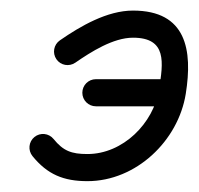

<svg xmlns="http://www.w3.org/2000/svg" viewBox="-20 -309 367 354"><path d="M156.8 -113C156.8 -113 156.8 -113 156.8 -113C203.1 -113 249.5 -113 295.8 -113C309.6 -113 320.8 -124.2 320.8 -138C320.8 -151.8 309.6 -163 295.8 -163C295.8 -163 295.8 -163 295.8 -163C249.5 -163 203.1 -163 156.8 -163C143 -163 131.8 -151.8 131.8 -138C131.8 -124.2 143 -113 156.8 -113ZM84 -199.8C91.8 -188.4 107.4 -185.6 118.8 -193.4C147.9 -213.5 188.8 -239.5 225.2 -239.5C288.2 -239.5 281.1 -193.6 273.1 -144C263.1 -81.6 206.6 -25 141.2 -25C111.7 -25 96.7 -30.7 78.7 -52.8C70 -63.5 54.2 -65.1 43.5 -56.4C32.8 -47.7 31.2 -31.9 39.9 -21.2C67.4 12.6 97.1 25 141.2 25C231 25 308.6 -49.4 322.5 -136C335.4 -216.6 323.8 -289.5 225.2 -289.5C177.5 -289.5 128.6 -261 90.4 -234.6C79 -226.7 76.2 -211.2 84 -199.8Z"/></svg>

Font: FRB American Cursive Guidelines Arrows Semibold
Style: Italic
Weight: 600
Italic angle: -25°
Version: Version 2.0;Modular Font Editor K font №1